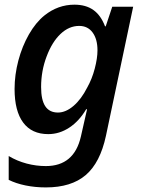

<svg xmlns="http://www.w3.org/2000/svg" viewBox="-20 -570 614 830"><path d="M17.6 207.5V104.5Q53.7 126 95 137Q136.2 147.9 178.2 147.9Q300.3 147.9 329.6 20.5L356.4 -97.7H352.5Q322.3 -46.4 279.5 -18.3Q236.8 9.8 188.5 9.8Q117.2 9.8 80.1 -40.3Q43 -90.3 43 -185.5Q43 -246.1 59.3 -308.1Q75.7 -370.1 105.2 -421.6Q134.8 -473.1 172.4 -503.4Q230.5 -549.8 301.8 -549.8Q351.1 -549.8 383.5 -526.9Q416 -503.9 434.1 -456.1H437L465.3 -541H555.7L438 17.1Q413.1 133.3 350.6 186.8Q288.1 240.2 178.2 240.2Q132.3 240.2 90.6 231.7Q48.8 223.1 17.6 207.5ZM356.9 -191.4Q377.9 -228.5 389.6 -273.4Q401.4 -318.4 401.4 -352.1Q401.4 -400.9 380.4 -429.4Q359.4 -458 322.3 -458Q278.3 -458 241.7 -423.3Q205.1 -388.7 181.6 -326.2Q157.7 -263.7 157.7 -193.8Q157.7 -137.7 175.8 -110.6Q193.8 -83.5 230.5 -83.5Q264.2 -83.5 297.9 -112.3Q331.5 -141.1 356.9 -191.4Z"/></svg>

Font: Viking Open Sans Light
Style: Bold Italic
Weight: 600
Italic angle: -12°
Foundry: Ascender Corporation
Version: Version 2.000